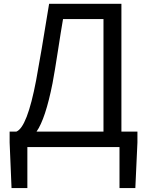

<svg xmlns="http://www.w3.org/2000/svg" viewBox="-20 -753 752 983"><path d="M167 -79.1H509.8V-655.3H302.7Q292 -593.8 276.4 -491.7Q260.7 -389.6 249 -327.1Q212.9 -144.5 167 -79.1ZM683.6 -79.1V-23.4L672.9 210H591.8V0H120.1V210H39.1L29.3 -23.4V-79.1H63.5Q119.1 -100.6 165 -341.8Q188.5 -467.8 231.4 -733.4H601.6V-79.1Z"/></svg>

Font: Nasu
Style: Regular
Weight: 400
Designer: Ryoko NISHIZUKA (kana &amp; ideographs); Paul D. Hunt (Latin, Greek &amp; Cyrillic); Wenlong ZHANG (bopomofo); Sandoll C
Version: Version 2014.1215